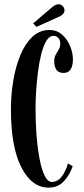

<svg xmlns="http://www.w3.org/2000/svg" viewBox="-20 -848 382 878"><path d="M202.5 10Q125.5 10 77.8 -82.5Q30 -175 30 -349Q30 -415.5 40.8 -479.8Q51.5 -544 73.2 -596.2Q95 -648.5 128.2 -679.8Q161.5 -711 206.5 -711Q239.5 -711 263.5 -690Q287.5 -669 300.5 -637.8Q313.5 -606.5 313.5 -575.5Q313.5 -548 303.2 -531.2Q293 -514.5 271.5 -514.5Q248 -514.5 238 -528.8Q228 -543 228 -568Q228 -585.5 234.8 -597.8Q241.5 -610 248.5 -621.5Q255.5 -633 255.5 -649Q255.5 -665.5 246.2 -674.8Q237 -684 225 -684Q206 -684 192.2 -661.5Q178.5 -639 169 -602Q159.5 -565 153.8 -520.5Q148 -476 145.2 -431.5Q142.5 -387 142.5 -350Q142.5 -287 147.2 -227.2Q152 -167.5 161.2 -119.8Q170.5 -72 184.5 -44Q198.5 -16 217 -16Q244 -16 263.2 -42Q282.5 -68 290.5 -100.5L312.5 -88Q298 -46.5 271.2 -18.2Q244.5 10 202.5 10ZM146.5 -725 131.5 -741 219.5 -816Q235 -828.5 248 -828.5Q263 -828.5 271.5 -814Q275 -808 275 -801.5Q275 -781.5 246.5 -770Z"/></svg>

Font: Imbue 50pt SemiBold
Style: Regular
Weight: 600
Designer: Tyler Finck
Foundry: Etcetera Type Company
Version: Version 1.102; ttfautohint (v1.8.3)